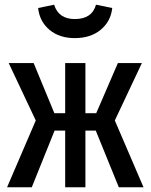

<svg xmlns="http://www.w3.org/2000/svg" viewBox="-20 -796 640 816"><path d="M257 -241H212L115 0H10L132 -284L17 -528H123L211 -315H257V-528H343V-315H389L481 -528H583L468 -284L590 0H485L387 -241H343V0H257ZM142 -762 210 -776Q229 -715 298 -715Q371 -715 388 -776L457 -762Q451 -705 408 -669.5Q365 -634 298 -634Q232 -634 190 -669.5Q148 -705 142 -762Z"/></svg>

Font: Fira Mono Medium
Style: Regular
Weight: 500
Designer: Carrois Corporate & Edenspiekermann AG
Foundry: Carrois Corporate GbR & Edenspiekermann AG
Version: Version 3.206